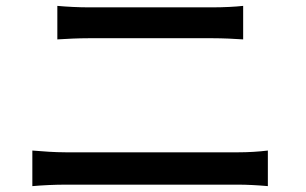

<svg xmlns="http://www.w3.org/2000/svg" viewBox="-20 -683 1040 653"><path d="M90 -50C125 -53 166 -55 203 -55H791C819 -55 858 -53 891 -50V-171C859 -167 823 -165 791 -165H203C166 -165 126 -168 90 -171ZM175 -549C207 -551 246 -553 282 -553H703C737 -553 779 -551 807 -549V-663C780 -660 741 -658 703 -658H281C248 -658 208 -660 175 -663Z"/></svg>

Font: Noto Sans CJK KR Medium
Style: Regular
Weight: 500
Designer: Ryoko NISHIZUKA (kana & ideographs); Paul D. Hunt (Latin, Greek & Cyrillic); Wenlong ZHANG (bopomofo); Sandoll Communica
Foundry: Adobe Systems Incorporated
Version: Version 1.004;PS 1.004;hotconv 1.0.82;makeotf.lib2.5.63406